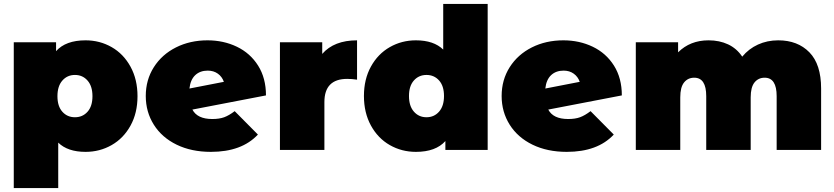

<svg xmlns="http://www.w3.org/2000/svg" viewBox="-20 -762 4242 976"><path d="M547.5 -522.5C507.2 -545.5 463 -557 415 -557C347.7 -557 297.7 -538.7 265 -502V-547H50V194H276V-37C308 -5.7 354.3 10 415 10C463 10 507.2 -1.5 547.5 -24.5C587.8 -47.5 619.8 -80.5 643.5 -123.5C667.2 -166.5 679 -216.3 679 -273C679 -329.7 667.2 -379.7 643.5 -423C619.8 -466.3 587.8 -499.5 547.5 -522.5ZM425 -194C408.3 -175.3 387 -166 361 -166C335 -166 313.7 -175.3 297 -194C280.3 -212.7 272 -239 272 -273C272 -307 280.3 -333.5 297 -352.5C313.7 -371.5 335 -381 361 -381C387 -381 408.3 -371.5 425 -352.5C441.7 -333.5 450 -307 450 -273C450 -239 441.7 -212.7 425 -194Z M1119.5 -166C1103.2 -160 1083 -157 1059 -157C1008.3 -157 974.7 -173 958 -205L1332 -277C1332 -335.7 1318.7 -386.2 1292 -428.5C1265.3 -470.8 1229.3 -502.8 1184 -524.5C1138.7 -546.2 1089 -557 1035 -557C975.7 -557 922.2 -545 874.5 -521C826.8 -497 789.3 -463.5 762 -420.5C734.7 -377.5 721 -328.7 721 -274C721 -220 734.7 -171.3 762 -128C789.3 -84.7 828 -50.8 878 -26.5C928 -2.2 986 10 1052 10C1156.7 10 1236.3 -19.3 1291 -78L1173 -197C1153.7 -182.3 1135.8 -172 1119.5 -166ZM972.5 -380C988.8 -395.3 1010 -403 1036 -403C1056 -403 1073.2 -397.8 1087.5 -387.5C1101.8 -377.2 1112 -363.3 1118 -346L943 -312C946.3 -342 956.2 -364.7 972.5 -380Z M1795 -557C1717 -557 1658 -534 1618 -488V-547H1403V0H1629V-243C1629 -321.7 1667.7 -361 1745 -361C1760.3 -361 1777 -359.7 1795 -357Z M2459 -742H2233V-510C2201 -541.3 2154.7 -557 2094 -557C2046 -557 2001.8 -545.5 1961.5 -522.5C1921.2 -499.5 1889.2 -466.5 1865.5 -423.5C1841.8 -380.5 1830 -330.7 1830 -274C1830 -217.3 1841.8 -167.3 1865.5 -124C1889.2 -80.7 1921.2 -47.5 1961.5 -24.5C2001.8 -1.5 2046 10 2094 10C2161.3 10 2211.3 -8.3 2244 -45V0H2459ZM2212 -194.5C2195.3 -175.5 2174 -166 2148 -166C2122 -166 2100.7 -175.5 2084 -194.5C2067.3 -213.5 2059 -240 2059 -274C2059 -308 2067.3 -334.3 2084 -353C2100.7 -371.7 2122 -381 2148 -381C2174 -381 2195.3 -371.7 2212 -353C2228.7 -334.3 2237 -308 2237 -274C2237 -240 2228.7 -213.5 2212 -194.5Z M2928.5 -166C2912.2 -160 2892 -157 2868 -157C2817.3 -157 2783.7 -173 2767 -205L3141 -277C3141 -335.7 3127.7 -386.2 3101 -428.5C3074.3 -470.8 3038.3 -502.8 2993 -524.5C2947.7 -546.2 2898 -557 2844 -557C2784.7 -557 2731.2 -545 2683.5 -521C2635.8 -497 2598.3 -463.5 2571 -420.5C2543.7 -377.5 2530 -328.7 2530 -274C2530 -220 2543.7 -171.3 2571 -128C2598.3 -84.7 2637 -50.8 2687 -26.5C2737 -2.2 2795 10 2861 10C2965.7 10 3045.3 -19.3 3100 -78L2982 -197C2962.7 -182.3 2944.8 -172 2928.5 -166ZM2781.5 -380C2797.8 -395.3 2819 -403 2845 -403C2865 -403 2882.2 -397.8 2896.5 -387.5C2910.8 -377.2 2921 -363.3 2927 -346L2752 -312C2755.3 -342 2765.2 -364.7 2781.5 -380Z M4094.5 -496C4054.8 -536.7 4002 -557 3936 -557C3898.7 -557 3864.3 -549.8 3833 -535.5C3801.7 -521.2 3775 -500.7 3753 -474C3734.3 -502 3710.3 -522.8 3681 -536.5C3651.7 -550.2 3618.7 -557 3582 -557C3519.3 -557 3467.7 -536.7 3427 -496V-547H3212V0H3438V-267C3438 -301.7 3444.5 -327 3457.5 -343C3470.5 -359 3487.7 -367 3509 -367C3549.7 -367 3570 -335.7 3570 -273V0H3796V-267C3796 -301.7 3802.5 -327 3815.5 -343C3828.5 -359 3845.7 -367 3867 -367C3907.7 -367 3928 -335.7 3928 -273V0H4154V-312C4154 -394 4134.2 -455.3 4094.5 -496Z"/></svg>

Font: Montserrat Custom Black
Style: Regular
Weight: 900
Designer: Julieta Ulanovsky
Foundry: Julieta Ulanovsky
Version: Version 7.200